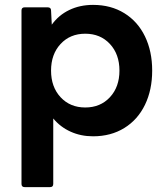

<svg xmlns="http://www.w3.org/2000/svg" viewBox="-20 -548 681 786"><path d="M81 218Q68 218 68 205V-505Q68 -518 81 -518H175Q189 -518 189 -505L192 -447Q220 -486 263.5 -507Q307 -528 361 -528Q434 -528 489 -494Q544 -460 573.5 -399Q603 -338 603 -259Q603 -180 573.5 -119Q544 -58 489 -24Q434 10 361 10Q311 10 269 -9Q227 -28 198 -63V205Q198 218 185 218ZM469 -259Q469 -326 430 -368Q391 -410 329 -410Q267 -410 228 -368Q189 -326 189 -259Q189 -192 228 -150Q267 -108 329 -108Q391 -108 430 -150Q469 -192 469 -259Z"/></svg>

Font: LINE Seed Sans TH App
Style: Bold
Weight: 700
Designer: Dalton Maag Ltd | Thai characters by Cadson Demak Co.,Ltd.
Foundry: Dalton Maag Ltd
Version: Version 1.003